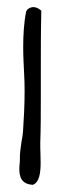

<svg xmlns="http://www.w3.org/2000/svg" viewBox="-20 -512 199 533"><path d="M52.7 -480.5C46.4 -449.7 44.4 -414.6 44.4 -381.3C44.4 -355 45.9 -330.1 46.9 -309.1C47.9 -292.5 48.3 -275.4 48.3 -258.8C48.3 -221.2 46.4 -183.6 43.9 -147.5C43.5 -139.2 41.5 -128.4 39.6 -117.7C37.6 -102.5 34.7 -87.4 35.2 -69.8C35.2 -67.4 35.2 -63.5 34.7 -59.1C34.2 -54.7 33.7 -48.8 33.7 -43C33.7 -21 39.6 -0.5 71.3 1C89.4 -5.9 92.8 -31.7 92.8 -61.5C92.8 -69.8 92.3 -78.6 92.3 -86.4C91.8 -92.8 91.8 -109.4 91.8 -115.7C93.3 -157.2 93.3 -199.7 93.3 -241.7V-304.7C93.3 -363.8 93.3 -426.3 94.7 -482.4C81.1 -494.1 68.4 -495.6 56.2 -485.8Z"/></svg>

Font: Amatic Mod Bold ONEptTWO
Style: Bold
Weight: 700
Designer: David Occhino Design
Foundry: David Occhino Design
Version: Version 1.2